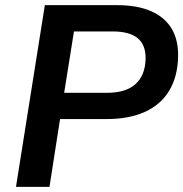

<svg xmlns="http://www.w3.org/2000/svg" viewBox="-20 -725 711 745"><path d="M42 0 154 -705H435Q513 -705 566.5 -681.5Q620 -658 646.5 -613Q673 -568 671 -503Q669 -427 636.5 -373Q604 -319 542.5 -291Q481 -263 393 -263H213L172 0ZM229 -365H397Q468 -365 505.5 -398.5Q543 -432 545 -496Q546 -551 514 -577Q482 -603 417 -603H267Z"/></svg>

Font: Nunito Sans 11pt
Style: Bold Italic
Weight: 700
Italic angle: -9°
Version: Version 3.101;gftools[0.9.27]